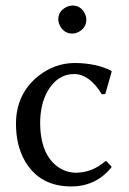

<svg xmlns="http://www.w3.org/2000/svg" viewBox="-20 -668 469 698"><path d="M191.9 -597.2Q191.9 -627.4 220.7 -642.1Q231.9 -647.5 243.2 -647.9Q273.4 -647.9 288.1 -619.6Q293.5 -608.4 293.9 -597.2Q293.9 -566.9 265.6 -551.8Q254.4 -546.4 243.2 -545.9Q212.9 -545.9 197.8 -574.7Q192.4 -585.9 191.9 -597.2ZM250 -398.9Q188.5 -398.9 152.3 -335.4Q126.5 -288.1 126 -223.1Q126 -105.5 192.9 -59.6Q221.7 -40.5 255.9 -40Q316.4 -41 362.8 -82H367.2L386.2 -61Q329.6 9.8 238.8 9.8Q125 9.8 71.3 -81.5Q38.1 -138.7 38.1 -217.8Q38.1 -327.1 120.6 -392.6Q179.7 -438.5 251 -439Q329.6 -438.5 383.8 -411.1L386.2 -408.2L362.8 -326.2L350.1 -325.2Q306.2 -397.9 250 -398.9Z"/></svg>

Font: Linux Biolinum O
Style: Regular
Weight: 400
Designer: Philipp H. Poll
Foundry: Philipp H. Poll
Version: Version 1.0.4